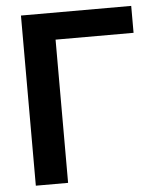

<svg xmlns="http://www.w3.org/2000/svg" viewBox="-53 -776 684 824"><g transform="rotate(-5 289.5 -363.5)"><path d="M207 -614V3H68V-730H543V-614Z"/></g></svg>

Font: Sinter Bold
Style: Regular
Weight: 700
Foundry: Adobe & rsms
Version: Version 1.000